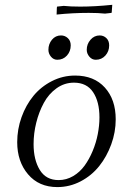

<svg xmlns="http://www.w3.org/2000/svg" viewBox="-20 -763 523 790"><path d="M50.8 -178.2Q50.8 -231 68.6 -280.8Q86.4 -330.6 117.4 -368.4Q148.4 -406.2 193.4 -429.2Q238.3 -452.1 289.1 -452.1Q366.7 -452.1 411.4 -402.8Q456.1 -353.5 456.1 -272Q456.1 -219.2 437.7 -168.9Q419.4 -118.7 388.2 -79.6Q356.9 -40.5 311.8 -16.8Q266.6 6.8 215.8 6.8Q140.1 6.8 95.5 -45.7Q50.8 -98.1 50.8 -178.2ZM118.2 -169.9Q118.2 -105.5 143.8 -63.7Q169.4 -22 221.2 -22Q252.9 -22 280.8 -38.3Q308.6 -54.7 327.9 -81.3Q347.2 -107.9 361.3 -141.8Q375.5 -175.8 382.3 -211.2Q389.2 -246.6 389.2 -279.8Q389.2 -344.7 363 -383.8Q336.9 -422.9 284.2 -422.9Q245.1 -422.9 212.6 -399.7Q180.2 -376.5 160.2 -339.4Q140.1 -302.2 129.2 -258.3Q118.2 -214.4 118.2 -169.9ZM179.2 -558.1Q179.2 -582 193.8 -599.6Q208.5 -617.2 231 -617.2Q247.1 -617.2 259 -606.2Q271 -595.2 271 -576.2Q271 -551.8 255.4 -534.4Q239.7 -517.1 215.8 -517.1Q200.2 -517.1 189.7 -529.8Q179.2 -542.5 179.2 -558.1ZM212.9 -703.1 213.9 -731 214.8 -735.8 242.2 -738.8Q269 -735.8 310.1 -735.8Q370.6 -735.8 441.9 -743.2L439.9 -714.8L439 -710L412.1 -707Q385.3 -710 345.2 -710Q279.3 -710 212.9 -703.1ZM336.9 -558.1Q336.9 -581.5 352.3 -599.4Q367.7 -617.2 390.1 -617.2Q406.2 -617.2 417.7 -606.2Q429.2 -595.2 429.2 -576.2Q429.2 -551.8 413.6 -534.4Q397.9 -517.1 374 -517.1Q358.4 -517.1 347.7 -529.8Q336.9 -542.5 336.9 -558.1Z"/></svg>

Font: Dihjauti S
Style: Italic
Weight: 400
Italic angle: -9°
Designer: T. Christopher White
Version: Version 3.0.0